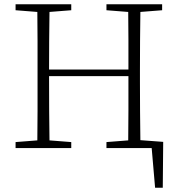

<svg xmlns="http://www.w3.org/2000/svg" viewBox="-20 -694 834 900"><path d="M479 -646V-674H740V-646L638 -638Q637 -571 636.5 -502Q636 -433 636 -364V-310Q636 -242 636.5 -173.5Q637 -105 638 -37L745 -29L743 186H707L691 0H479V-28L581 -36Q582 -104 582 -177.5Q582 -251 582 -337H210Q210 -244 210.5 -172.5Q211 -101 212 -36L314 -28V0H53V-28L155 -36Q156 -104 156 -172.5Q156 -241 156 -310V-364Q156 -433 156 -501.5Q156 -570 155 -638L53 -646V-674H314V-646L212 -638Q211 -571 210.5 -502.5Q210 -434 210 -368H582Q582 -441 582 -507.5Q582 -574 581 -638Z"/></svg>

Font: Source Serif Pro Light
Style: Regular
Weight: 300
Designer: Frank Grießhammer
Foundry: Adobe Systems Incorporated
Version: Version 3.001;hotconv 1.0.111;makeotfexe 2.5.65597